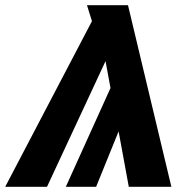

<svg xmlns="http://www.w3.org/2000/svg" viewBox="-77 -715 694 735"><path d="M579 0 413 -695H256L275 -634L-57 0H103L327 -481L346 -378L175 0H291L377 -212L416 0Z"/></svg>

Font: Fira Sans ExtraBold
Style: Italic
Weight: 800
Italic angle: -8°
Designer: bBox Type GmbH & Carrois Corporate GbR & Edenspiekermann AG
Foundry: bBox Type GmbH & Carrois Corporate GbR & Edenspiekermann AG
Version: Version 4.301;PS 004.301;hotconv 1.0.88;makeotf.lib2.5.64775